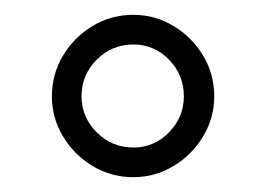

<svg xmlns="http://www.w3.org/2000/svg" viewBox="-20 -830 358 259"><path d="M160 -591Q130 -591 105 -606Q80 -621 65 -646Q50 -671 50 -700Q50 -730 65 -755Q80 -780 105 -795Q130 -810 160 -810Q189 -810 214 -795Q239 -780 254 -755Q269 -730 269 -700Q269 -671 254 -646Q239 -621 214 -606Q189 -591 160 -591ZM90 -700Q90 -672 110.5 -651.5Q131 -631 160 -631Q188 -631 208 -651.5Q228 -672 228 -700Q228 -729 208 -749.5Q188 -770 160 -770Q131 -770 110.5 -749.5Q90 -729 90 -700Z"/></svg>

Font: Big Shoulders Display SemiBold
Style: Regular
Weight: 600
Designer: Patric King
Foundry: XO Type Co
Version: Version 1.000; ttfautohint (v1.8.2)